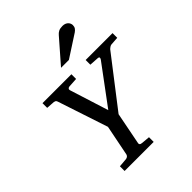

<svg xmlns="http://www.w3.org/2000/svg" viewBox="-252 -1071 1215 1215"><g transform="rotate(-45 355.5 -463.5)"><path d="M654.8 -625Q647.5 -624 640.1 -618.9Q632.8 -613.8 628.9 -609.9L375 -280.8L333 -65.9Q330.6 -58.6 335 -53.2Q339.4 -47.9 352.1 -46.9L408.2 -42V0H147.9V-42L206.1 -46.9Q214.8 -47.9 221.2 -52.5Q227.5 -57.1 230 -65.9L271 -272L159.2 -609.9Q155.8 -619.6 150.6 -621.8Q145.5 -624 140.1 -625L84 -628.9V-670.9H342.8V-628.9L278.8 -625Q270.5 -624 266.4 -618.7Q262.2 -613.3 265.1 -605L347.2 -345.2L540 -605Q542 -608.4 543.5 -611.8Q544.9 -615.2 544.4 -617.9Q543.9 -620.6 541.3 -622.6Q538.6 -624.5 532.2 -625L470.2 -628.9V-670.9H710.9V-628.9ZM569.3 -884.3Q569.3 -870.1 563 -860.6Q556.6 -851.1 545.4 -843.3L395.5 -746.1H325.2L461.4 -902.3Q466.3 -908.2 471.7 -912.6Q477.1 -917 483.6 -920.4Q490.2 -923.8 498.8 -925.5Q507.3 -927.2 518.6 -927.2Q531.7 -927.2 541.3 -923.3Q550.8 -919.4 556.9 -913.3Q563 -907.2 566.2 -899.4Q569.3 -891.6 569.3 -884.3Z"/></g></svg>

Font: Charis SIL
Style: Italic
Weight: 400
Italic angle: -11°
Foundry: SIL International
Version: Version 4.112